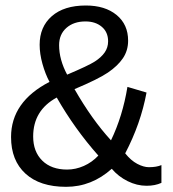

<svg xmlns="http://www.w3.org/2000/svg" viewBox="-20 -683 640 712"><path d="M523.4 5.9Q487.8 5.9 453.4 -11.2Q418.9 -28.3 394.5 -57.1Q319.8 9.8 225.1 9.8Q127.9 9.8 74.5 -39.1Q21 -87.9 21 -174.8Q21 -305.7 163.6 -379.4Q147.9 -408.7 137.5 -446Q127 -483.4 127 -517.1Q127 -583.5 172.1 -623Q217.3 -662.6 298.3 -662.6Q369.6 -662.6 412.4 -627.4Q455.1 -592.3 455.1 -532.2Q455.1 -495.6 435.8 -467Q416.5 -438.5 380.1 -413.8Q343.8 -389.2 256.3 -352.5Q320.8 -239.7 391.6 -162.6Q434.6 -251.5 452.6 -360.8L523.4 -339.8Q502 -224.6 444.3 -114.3Q465.3 -87.9 489 -75.4Q512.7 -63 532.2 -63Q560.5 -63 578.6 -70.8V-4.9Q555.2 5.9 523.4 5.9ZM380.9 -529.8Q380.9 -564 357.4 -583.7Q334 -603.5 296.9 -603.5Q253.4 -603.5 226.3 -579.6Q199.2 -555.7 199.2 -515.6Q199.2 -461.9 229 -406.2Q307.6 -439.5 331.5 -454.8Q355.5 -470.2 368.2 -488.5Q380.9 -506.8 380.9 -529.8ZM344.7 -106Q256.8 -205.1 190.4 -321.3Q103 -273.9 103 -176.8Q103 -120.6 136.7 -87.4Q170.4 -54.2 229 -54.2Q260.3 -54.2 290.8 -67.6Q321.3 -81.1 344.7 -106Z"/></svg>

Font: Cousine
Style: Regular
Weight: 400
Monospace: yes
Designer: Steve Matteson
Foundry: Ascender Corporation
Version: Version 1.20